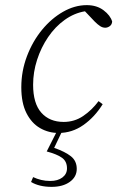

<svg xmlns="http://www.w3.org/2000/svg" viewBox="-20 -505 457 748"><path d="M208 13Q169 13 136 -6Q103 -25 83 -64.5Q63 -104 63 -165Q63 -228 85 -286Q107 -344 143.5 -388.5Q180 -433 225.5 -459Q271 -485 318 -485Q357 -485 383.5 -465Q410 -445 417 -421Q416 -409 407.5 -403Q399 -397 390 -397Q380 -397 370.5 -403Q361 -409 349 -421L311 -461Q269 -454 232 -427.5Q195 -401 167.5 -360.5Q140 -320 124.5 -272Q109 -224 109 -175Q109 -102 141 -66Q173 -30 228 -30Q270 -30 304 -53Q338 -76 364 -111L380 -99Q349 -49 305 -18Q261 13 208 13ZM162 85 205 0H225L191 71Q234 86 256.5 104Q279 122 279 153Q279 184 252 203.5Q225 223 181 223Q133 223 101 204L109 185Q124 192 140.5 196Q157 200 176 200Q205 200 223 186.5Q241 173 241 151Q241 124 222 110Q203 96 162 85Z"/></svg>

Font: Source Serif Pro Light
Style: Italic
Weight: 300
Italic angle: -12°
Designer: Frank Grießhammer
Foundry: Adobe Systems Incorporated
Version: Version 3.001;hotconv 1.0.111;makeotfexe 2.5.65597